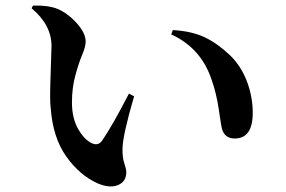

<svg xmlns="http://www.w3.org/2000/svg" viewBox="-20 -702 1040 697"><path d="M164.1 -309.6Q160.2 -330.1 163.6 -426.8Q167 -523.4 167 -535.2Q167 -611.3 94.7 -671.9L99.6 -681.6Q153.3 -683.6 188.5 -669.9Q225.6 -654.3 258.3 -618.2Q291 -582 291 -550.8Q291 -533.2 278.3 -502.9Q265.6 -472.7 253.4 -427.7Q241.2 -382.8 241.2 -330.1Q241.2 -272.5 264.2 -232.9Q287.1 -193.4 314.5 -181.6Q336.9 -171.9 350.6 -191.4Q387.7 -245.1 448.2 -362.3L466.8 -352.5Q425.8 -211.9 424.8 -164.1Q423.8 -130.9 431.2 -109.4Q438.5 -87.9 438.5 -77.1Q438.5 -43 408.7 -30.3Q378.9 -17.6 335 -36.1Q269.5 -65.4 220.7 -133.8Q171.9 -202.1 164.1 -309.6ZM749 -410.2Q710.9 -527.3 601.6 -577.1L607.4 -592.8Q676.8 -588.9 723.6 -566.4Q770.5 -543.9 815.4 -501Q855.5 -461.9 876.5 -406.2Q897.5 -350.6 897.5 -292Q897.5 -199.2 832 -199.2Q794.9 -199.2 785.2 -236.3Q783.2 -244.1 774.4 -303.7Q765.6 -363.3 749 -410.2Z"/></svg>

Font: GenRyuMin TW TTF Bold
Style: Regular
Weight: 700
Version: Version 1.300